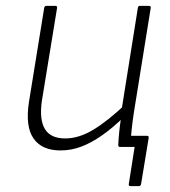

<svg xmlns="http://www.w3.org/2000/svg" viewBox="-20 -502 580 656"><path d="M426 134Q419 134 420 127L440 0H396L428 -38H482Q489 -38 488 -31L462 127Q460 134 455 134ZM187 12Q123 12 94.5 -29Q66 -70 79 -154L131 -475Q132 -482 139 -482H169Q176 -482 175 -475L123 -157Q114 -93 133.5 -61Q153 -29 203 -29Q250 -29 300 -59.5Q350 -90 411 -148L403 -102Q366 -66 330 -40.5Q294 -15 259 -1.5Q224 12 187 12ZM390 0Q384 0 384 -6Q385 -29 387.5 -53Q390 -77 394 -102L395 -124L451 -475Q452 -482 458 -482H488Q496 -482 495 -475L437 -115Q433 -89 430 -61Q427 -33 426 -6Q426 0 419 0Z"/></svg>

Font: Sofia Sans ExtraLight
Style: Italic
Weight: 250
Italic angle: -9°
Version: Version 4.100-B